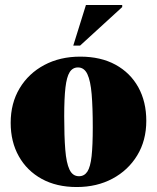

<svg xmlns="http://www.w3.org/2000/svg" viewBox="-20 -738 632 773"><path d="M298 -28.5Q319.5 -28.5 331.8 -47.2Q344 -66 348.8 -109.5Q353.5 -153 353.5 -225.5Q353.5 -305.5 349 -359Q344.5 -412.5 331.8 -439.5Q319 -466.5 294 -466.5Q272.5 -466.5 260.5 -447.5Q248.5 -428.5 243.5 -385.5Q238.5 -342.5 238.5 -269.5Q238.5 -189.5 242.8 -135.8Q247 -82 259.8 -55.2Q272.5 -28.5 298 -28.5ZM289 15Q207.5 15 148 -17.8Q88.5 -50.5 55.8 -108.8Q23 -167 23 -243.5Q23 -322.5 59 -382.5Q95 -442.5 158.2 -476.2Q221.5 -510 303 -510Q385.5 -510 445 -477.5Q504.5 -445 536.8 -386.8Q569 -328.5 569 -251.5Q569 -172.5 532.5 -112.5Q496 -52.5 433 -18.8Q370 15 289 15ZM275 -554.5 326 -718H472V-709.5L302.5 -554.5Z"/></svg>

Font: Newsreader 60pt ExtraBold
Style: Regular
Weight: 800
Designer: Hugues Gentile
Foundry: Production Type
Version: Version 1.003